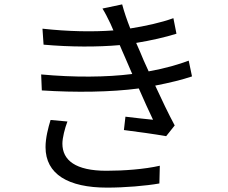

<svg xmlns="http://www.w3.org/2000/svg" viewBox="-20 -816 1040 877"><path d="M211 -268C200 -232 188 -186 188 -144C188 -20 292 41 469 41C550 41 646 33 708 22L710 -59C640 -43 546 -36 466 -36C325 -36 265 -84 265 -160C265 -186 276 -230 288 -261ZM842 -539C797 -522 737 -504 659 -490C642 -527 628 -558 620 -579L602 -620C670 -631 735 -646 786 -662L772 -733C714 -712 644 -697 575 -686C560 -724 547 -762 538 -796L448 -777C461 -756 470 -738 485 -707C489 -698 493 -688 498 -677C403 -670 292 -672 174 -685L179 -612C302 -601 427 -601 527 -610C534 -594 541 -576 549 -559L584 -478C466 -463 319 -462 168 -476L171 -403C324 -393 486 -395 614 -412C637 -360 660 -308 679 -269C648 -272 601 -277 553 -283L546 -222C609 -214 689 -203 739 -194L778 -243C750 -295 718 -362 689 -425C756 -438 813 -452 857 -467Z"/></svg>

Font: Noto Sans Mono CJK SC Regular
Style: Regular
Weight: 400
Designer: Ryoko NISHIZUKA (kana & ideographs); Paul D. Hunt (Latin, Greek & Cyrillic); Wenlong ZHANG (bopomofo); Sandoll Communica
Foundry: Adobe Systems Incorporated
Version: Version 1.005;PS 1.005;hotconv 1.0.96;makeotf.lib2.5.65012